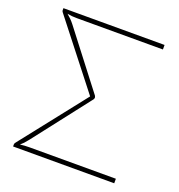

<svg xmlns="http://www.w3.org/2000/svg" viewBox="-128 -810 856 917"><g transform="rotate(20 300.0 -351.5)"><path d="M115.5 -680Q102.5 -680 90.8 -681Q79 -682 66.5 -684.5Q78.5 -674.5 87.2 -665.8Q96 -657 106.5 -643.5L319 -367.5Q323 -363 324.5 -359.5Q326 -356 326.5 -353Q326.5 -345.5 319 -337.5L102 -58Q91 -44 82.8 -35.2Q74.5 -26.5 66.5 -20Q90.5 -23 113.5 -23H553V0H39V-10Q39 -13.5 40.8 -17Q42.5 -20.5 45 -23L303 -350.5L43.5 -682Q39 -687.5 39 -692V-703H553V-680Z"/></g></svg>

Font: Lato 2
Style: Regular
Weight: 200
Designer: Lukasz Dziedzic with Adam Twardoch and Botio Nikoltchev
Foundry: tyPoland Lukasz Dziedzic
Version: Version 2.015; 2015-08-06; http://www.latofonts.com/